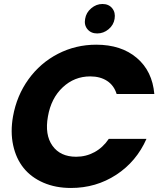

<svg xmlns="http://www.w3.org/2000/svg" viewBox="-20 -933 802 958"><path d="M44.9 -352.1Q63.5 -456.1 122.3 -537.6Q181.2 -619.1 269.5 -664.6Q357.9 -710 460 -710Q585 -710 662.6 -644Q740.2 -578.1 750 -463.9H562Q548.8 -506.8 514.4 -529.3Q480 -551.8 430.2 -551.8Q351.1 -551.8 293 -497.3Q234.9 -442.9 219.2 -352.1Q202.6 -260.7 241.7 -205.8Q280.8 -150.9 359.9 -150.9Q409.2 -150.9 451.4 -173.8Q493.7 -196.8 522.9 -240.2H710.9Q660.6 -126.5 559.8 -60.8Q459 4.9 334 4.9Q257.3 4.9 196.5 -21.5Q135.7 -47.9 97.9 -94.7Q60.1 -141.6 45.7 -208Q31.2 -274.4 44.9 -352.1ZM464.8 -766.1Q434.1 -766.1 416.5 -787.1Q398.9 -808.1 404.8 -838.9Q409.7 -870.1 435.1 -891.6Q460.4 -913.1 491.2 -913.1Q522.5 -913.1 539.8 -891.8Q557.1 -870.6 551.8 -838.9Q546.9 -808.1 521.7 -787.1Q496.6 -766.1 464.8 -766.1Z"/></svg>

Font: SVN-Poppins
Style: Bold Italic
Weight: 700
Italic angle: -10°
Designer: Ninad Kale (Devanagari), Jonny Pinhorn (Latin)
Foundry: Indian Type Foundry
Version: Version 3.002 2017